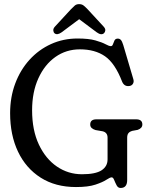

<svg xmlns="http://www.w3.org/2000/svg" viewBox="-20 -896 717 930"><path d="M596 -24Q596 14.5 564 14.5Q551.5 14.5 544.8 1.5Q538 -11.5 533 -24.2Q528 -37 521 -37Q513 -37 495.2 -25.2Q477.5 -13.5 442.5 -1.8Q407.5 10 348 10Q248.5 10 177 -35.5Q105.5 -81 67.2 -161.5Q29 -242 29 -347.5Q29 -425.5 53.8 -491.5Q78.5 -557.5 123 -606.5Q167.5 -655.5 227 -682.5Q286.5 -709.5 355.5 -709.5Q410 -709.5 442.2 -700.2Q474.5 -691 491.2 -681.8Q508 -672.5 517 -672.5Q524 -672.5 527 -681.5Q530 -690.5 534.5 -699.8Q539 -709 550.5 -709Q559.5 -709 565.5 -702.5Q571.5 -696 577 -678L626 -512Q629.5 -500 624.2 -490.8Q619 -481.5 607.5 -479.5Q582 -475.5 571.5 -500.5Q537 -590 488.5 -623.5Q440 -657 367 -657Q300.5 -657 248.2 -620Q196 -583 165.8 -516.5Q135.5 -450 135.5 -361.5Q135.5 -265.5 168.2 -196Q201 -126.5 255.8 -89.2Q310.5 -52 377 -52Q442.5 -52 471.8 -71Q501 -90 501 -124V-229Q501 -254 477.5 -260L443 -266Q431 -269.5 424 -276Q417 -282.5 417 -293Q417 -318 447 -318H639.5Q669.5 -318 669.5 -293Q669.5 -275 647 -267L620 -262Q609 -259 602.5 -251.5Q596 -244 596 -229ZM483.5 -735Q470.5 -723.5 448.5 -739.5L363.5 -803L278.5 -739.5Q256.5 -724 244 -735Q239 -739.5 238.2 -748.5Q237.5 -757.5 245.5 -766.5L323.5 -851Q334 -862 342.2 -869Q350.5 -876 363 -876Q376.5 -876 385 -869.2Q393.5 -862.5 404.5 -851L482.5 -766.5Q491 -757 490 -748.5Q489 -740 483.5 -735Z"/></svg>

Font: Fraunces 144pt SuperSoft
Style: Regular
Weight: 400
Version: Version 1.000;[b76b70a41]